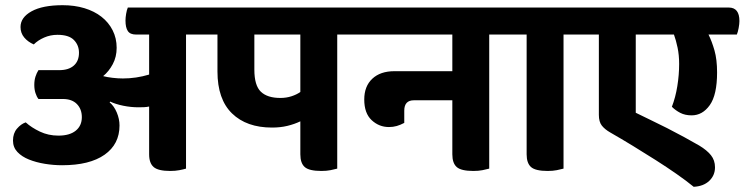

<svg xmlns="http://www.w3.org/2000/svg" viewBox="-20 -647 2866 739"><path d="M696 -514V2Q686 5 670.5 8Q655 11 635 11Q589 11 571.5 -4Q554 -19 554 -53V-237Q545 -235 535 -234.5Q525 -234 513 -234Q484 -234 454.5 -240Q425 -246 404 -256L402 -253Q419 -239 429.5 -214Q440 -189 440 -164Q440 -92 382.5 -51.5Q325 -11 219 -11Q186 -11 152.5 -16.5Q119 -22 91.5 -33Q64 -44 47 -62Q30 -80 30 -106Q30 -134 45.5 -152Q61 -170 79 -176Q101 -156 133.5 -140.5Q166 -125 205 -125Q248 -125 271.5 -144Q295 -163 295 -196Q295 -227 276 -246.5Q257 -266 222 -266H128Q121 -275 116.5 -289Q112 -303 112 -320Q112 -338 116.5 -352Q121 -366 128 -377H208Q244 -377 264 -394.5Q284 -412 284 -444Q284 -473 264.5 -493Q245 -513 201 -513Q174 -513 150 -502.5Q126 -492 110 -476Q87 -486 73 -503Q59 -520 59 -543Q59 -580 101.5 -603.5Q144 -627 221 -627Q267 -627 305 -615.5Q343 -604 370.5 -582.5Q398 -561 413.5 -530.5Q429 -500 429 -463Q429 -428 414 -400Q399 -372 377 -354Q392 -350 413 -347.5Q434 -345 453 -345Q504 -345 554 -360V-514H504Q481 -514 472 -527.5Q463 -541 463 -568Q463 -579 465.5 -594Q468 -609 472 -618H760Q801 -618 801 -566Q801 -555 798 -539Q795 -523 791 -514Z M1278 -514V2Q1267 5 1252 8Q1237 11 1217 11Q1170 11 1153 -4Q1136 -19 1136 -53V-180Q1113 -169 1086 -162.5Q1059 -156 1027 -156Q929 -156 873 -210.5Q817 -265 817 -372V-514H768Q745 -514 736 -527.5Q727 -541 727 -568Q727 -579 729.5 -594Q732 -609 736 -618H1342Q1383 -618 1383 -566Q1383 -555 1380 -539Q1377 -523 1373 -514ZM1059 -270Q1082 -270 1102 -276.5Q1122 -283 1136 -293V-514H959V-379Q959 -318 984 -294Q1009 -270 1059 -270Z M1863 -514V2Q1852 5 1837 8Q1822 11 1802 11Q1755 11 1738 -4Q1721 -19 1721 -53V-261H1573Q1536 -261 1536 -221V-174Q1521 -166 1507 -162Q1493 -158 1477 -158Q1439 -158 1410.5 -184.5Q1382 -211 1382 -264Q1382 -315 1413 -344Q1444 -373 1498 -373H1721V-514H1353Q1330 -514 1321 -527.5Q1312 -541 1312 -568Q1312 -579 1314.5 -594Q1317 -609 1321 -618H1927Q1968 -618 1968 -566Q1968 -555 1965 -539Q1962 -523 1958 -514Z M2149 -514V2Q2138 5 2123 8Q2108 11 2088 11Q2041 11 2024 -4Q2007 -19 2007 -53V-514H1942Q1919 -514 1910 -527.5Q1901 -541 1901 -568Q1901 -579 1903.5 -594Q1906 -609 1910 -618H2213Q2254 -618 2254 -566Q2254 -555 2251 -539Q2248 -523 2243 -514Z M2707 -514Q2720 -488 2730 -453Q2740 -418 2740 -368Q2740 -282 2712 -242.5Q2684 -203 2642 -203Q2617 -203 2598.5 -212.5Q2580 -222 2566 -236Q2580 -272 2587 -315.5Q2594 -359 2594 -401Q2594 -435 2588 -463.5Q2582 -492 2574 -514H2427V-213Q2451 -201 2482.5 -186Q2514 -171 2547.5 -154Q2581 -137 2613 -119.5Q2645 -102 2671 -87Q2701 -69 2716.5 -49.5Q2732 -30 2732 -3Q2732 28 2710 49Q2688 70 2650 72Q2622 49 2584 22.5Q2546 -4 2503.5 -31Q2461 -58 2416 -85.5Q2371 -113 2329 -137Q2308 -149 2296.5 -163.5Q2285 -178 2285 -205V-514H2220Q2197 -514 2188 -527.5Q2179 -541 2179 -568Q2179 -579 2181.5 -594Q2184 -609 2188 -618H2785Q2826 -618 2826 -566Q2826 -555 2823 -539Q2820 -523 2816 -514Z"/></svg>

Font: Baloo 2
Style: Bold
Weight: 700
Designer: Sarang Kulkarni and Ek Type
Foundry: Ek Type
Version: Version 1.640;hotconv 1.0.111;makeotfexe 2.5.65597; ttfautoh